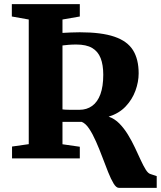

<svg xmlns="http://www.w3.org/2000/svg" viewBox="-20 -763 775 925"><path d="M552.5 142Q540 142 527.2 121Q514.5 100 501 66.2Q487.5 32.5 473 -6.2Q458.5 -45 442.5 -81.2Q426.5 -117.5 409.5 -143Q392.5 -168.5 373.5 -176Q363 -176 351 -176Q339 -176 327 -176Q315 -176 303.2 -176Q291.5 -176 281 -176V-68L364.5 -56V0H38V-57L118.5 -68.5V-669L37 -683.5V-743H364.5V-683.5L281 -669V-604.5Q301 -605.5 321.2 -606.5Q341.5 -607.5 364.5 -607.5Q469 -607.5 531.2 -586.2Q593.5 -565 620.8 -521.2Q648 -477.5 648 -409.5Q648 -368.5 632.5 -326Q617 -283.5 585.2 -250Q553.5 -216.5 503.5 -201Q532.5 -191 555.2 -167.8Q578 -144.5 596.5 -114.2Q615 -84 630 -52Q645 -20 657.8 7.8Q670.5 35.5 682 54Q693.5 72.5 705 75.5L735 85.5V142ZM362.5 -234Q398 -234 424 -252.8Q450 -271.5 463.8 -309.2Q477.5 -347 477.5 -403Q477.5 -450.5 464.8 -483Q452 -515.5 423.8 -532Q395.5 -548.5 347.5 -548.5Q326.5 -548.5 309.5 -547Q292.5 -545.5 281 -544V-236Q291 -234.5 307.2 -234.2Q323.5 -234 339.5 -234Q355.5 -234 362.5 -234Z"/></svg>

Font: Merriweather 36pt ExtraBold
Style: Regular
Weight: 800
Designer: Eben Sorkin
Foundry: Eben Sorkin
Version: Version 2.100